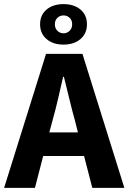

<svg xmlns="http://www.w3.org/2000/svg" viewBox="-26 -914 625 934"><path d="M230 -330 214 -270H353L338 -330Q324 -379 311 -434Q298 -489 285 -540H281Q269 -488 256.5 -433.5Q244 -379 230 -330ZM-6 0 198 -652H375L579 0H423L383 -155H184L144 0ZM283 -697Q232 -697 200.5 -724Q169 -751 169 -796Q169 -841 200.5 -867.5Q232 -894 283 -894Q334 -894 365.5 -867.5Q397 -841 397 -796Q397 -751 365.5 -724Q334 -697 283 -697ZM283 -752Q300 -752 312.5 -764Q325 -776 325 -796Q325 -816 312.5 -827.5Q300 -839 283 -839Q266 -839 253.5 -827.5Q241 -816 241 -796Q241 -776 253.5 -764Q266 -752 283 -752Z"/></svg>

Font: TT Toshiba Sans
Style: Bold
Weight: 700
Designer: Paul D. Hunt
Foundry: Toshiba Corporation
Version: Version 2.020;PS 2.000;hotconv 1.0.86;makeotf.lib2.5.63406